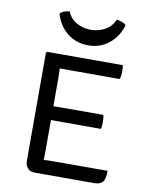

<svg xmlns="http://www.w3.org/2000/svg" viewBox="-83 -799 669 860"><g transform="rotate(10 251.0 -369.0)"><path d="M91 -537.5 96 -542.5H164.5V-481Q164.5 -471.5 165 -458Q165.5 -444.5 165.5 -428.5V-99Q165.5 -89.5 165 -78.8Q164.5 -68 164.5 -62.5V0H134.5Q114.5 0 102.8 -12.5Q91 -25 91 -47.5ZM392.5 -308Q395 -300 395.5 -291Q396 -282 396 -276Q396 -269.5 395.5 -260.8Q395 -252 392.5 -244.5H219Q209 -244.5 195.2 -244.5Q181.5 -244.5 166.8 -244.8Q152 -245 139 -245.5V-307Q152 -307.5 166.8 -307.5Q181.5 -307.5 195.2 -307.8Q209 -308 219 -308ZM440 -542.5Q441.5 -534.5 441.8 -526.8Q442 -519 442 -512.5Q442 -506 441 -496.8Q440 -487.5 436.5 -479H219Q209 -479 195.2 -479Q181.5 -479 166.8 -479.2Q152 -479.5 139 -480V-542.5ZM455 -64.5Q455 -27.5 443.5 -13.8Q432 0 405.5 0H140V-61.5Q151 -62.5 162.5 -63.2Q174 -64 187.8 -64.2Q201.5 -64.5 220.5 -64.5ZM421 -720.5Q405 -667 365 -635Q325 -603 270.5 -603Q216 -603 176 -635Q136 -667 120.5 -720.5Q127.5 -729 139.5 -733.2Q151.5 -737.5 163.5 -738.5Q176 -707 205.8 -690.2Q235.5 -673.5 270.5 -673.5Q305.5 -673.5 335.2 -690.2Q365 -707 377.5 -738.5Q389.5 -737.5 401.5 -733.2Q413.5 -729 421 -720.5Z"/></g></svg>

Font: Signika SC
Style: Regular
Weight: 300
Designer: Anna Giedryś
Foundry: Anna Giedryś
Version: Version 2.000